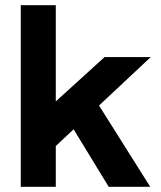

<svg xmlns="http://www.w3.org/2000/svg" viewBox="-20 -720 621 740"><path d="M97 -240 383 -500H561L183 -146ZM60 -700H195V0H60ZM222 -290 331 -362 559 0H399Z"/></svg>

Font: Uncut Sans Variable
Style: Regular
Weight: 400
Designer: Kasper Nordkvist
Foundry: UNCUT.wtf
Version: Version 1.303;Glyphs 3.1.2 (3151)